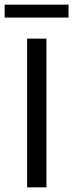

<svg xmlns="http://www.w3.org/2000/svg" viewBox="-40 -805 314 825"><path d="M159.5 0H76.5V-639H159.5ZM-20 -729.5V-785H254.5V-729.5Z"/></svg>

Font: Anek Latin Medium
Style: Regular
Weight: 400
Version: Version 1.003